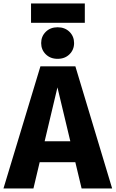

<svg xmlns="http://www.w3.org/2000/svg" viewBox="-33 -1070 657 1090"><path d="M196.5 -693.4H394.9L603.7 0H430.3L293.1 -573.9L156.8 0H-13.3ZM203.7 -268.1H382.7L409.5 -149.3H177ZM294 -915.2Q335.4 -915.2 361.5 -889.4Q387.6 -863.6 387.6 -825.4Q387.6 -787.6 361.5 -761.8Q335.4 -736 294 -736Q252.9 -736 226.8 -761.8Q200.7 -787.6 200.7 -825.4Q200.7 -863.6 226.8 -889.4Q252.9 -915.2 294 -915.2ZM448.5 -1050.2V-940.7H143.2V-1050.2Z"/></svg>

Font: Fira Sans Variable
Style: Regular
Weight: 400
Designer: Carrois Corporate & Edenspiekermann AG
Foundry: Carrois Corporate GbR & Edenspiekermann AG
Version: Version 4.202